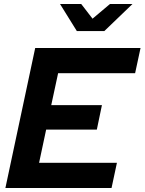

<svg xmlns="http://www.w3.org/2000/svg" viewBox="-20 -940 723 960"><path d="M7 0 156 -700H682.7L655.6 -574.1H270.6L236.2 -414.2H489.6L464.2 -292.1H210.8L175.4 -125.9H564.6L537.7 0ZM364.1 -784.8 280.2 -919.9H386.2L442.7 -846.6L529.7 -919.9H642.3L501.8 -784.8Z"/></svg>

Font: Red Hat Display
Style: Italic
Weight: 300
Italic angle: -12°
Designer: Pentagram, MCKL
Foundry: Pentagram, MCKL
Version: Version 1.023